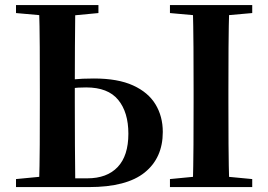

<svg xmlns="http://www.w3.org/2000/svg" viewBox="-20 -761 1092 781"><path d="M212.6 0V-35.6H335Q415.2 -35.6 458.7 -81.6Q502.2 -127.5 502.2 -217.1Q502.2 -304.5 460.7 -354.9Q419.2 -405.4 330.7 -405.4Q298.1 -405.4 269.6 -402Q241.1 -398.6 212.6 -391.2V-427.5Q243.2 -434.3 277.8 -438Q312.4 -441.7 362.3 -441.7Q459.6 -441.7 521.3 -413.5Q583 -385.4 612.6 -336.4Q642.2 -287.5 642.2 -224.3Q642.2 -118.8 568.6 -59.4Q495 0 341.6 0ZM138.6 0Q141.4 -86.6 141.7 -173.3Q142.1 -259.9 142.1 -346.1V-393.6Q142.1 -481.3 141.7 -568.4Q141.4 -655.6 138.6 -740.5H286.3Q285.3 -654.9 284.8 -571Q284.3 -487.1 284.3 -417.7V-346.1Q284.3 -258.5 284.8 -171.8Q285.3 -85.2 286.3 0ZM764.2 0Q766.5 -85.2 767 -171.8Q767.5 -258.5 767.5 -346.1V-393.6Q767.5 -481.3 767 -567.7Q766.5 -654.1 764.2 -740.5H912.8Q910.1 -655.6 909.6 -568.4Q909.1 -481.3 909.1 -393.6V-346.9Q909.1 -259.9 909.6 -173.3Q910.1 -86.6 912.8 0ZM45.1 -707.9V-740.5H380.4V-707.9L236.8 -694.2H198.5ZM671.3 0V-32.6L823.3 -47.3H851.5L1006 -32.6V0ZM671.3 -707.9V-740.5H1006V-707.9L851.5 -694.2H823.3ZM45.1 0V-32.6L198.2 -47.3H212.6V0Z"/></svg>

Font: Noto Serif TC
Style: Regular
Weight: 200
Designer: Ryoko NISHIZUKA 西塚涼子 (kana & ideographs); Frank Grießhammer (Latin, Greek & Cyrillic); Wenlong ZHANG 张文龙 (bopomofo); San
Foundry: Adobe
Version: Version 2.001;hotconv 1.1.0;makeotfexe 2.6.0